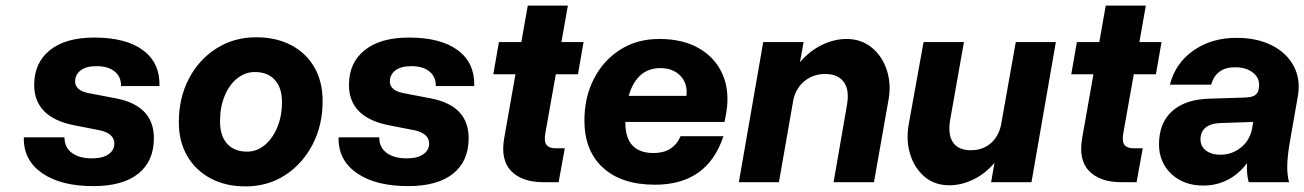

<svg xmlns="http://www.w3.org/2000/svg" viewBox="-20 -650 4653 685"><path d="M337 -185 245 -203Q102 -231 102 -347Q102 -426 158 -471Q214 -516 316 -516Q429 -516 490 -471Q551 -426 549 -343H412Q412 -377 388.5 -395.5Q365 -414 324 -414Q288 -414 268 -399Q248 -384 248 -359Q248 -328 295 -318L394 -299Q529 -273 529 -157Q529 -75 473.5 -30.5Q418 14 313 14Q197 14 130 -32.5Q63 -79 65 -160H210Q210 -124 236.5 -104.5Q263 -85 308 -85Q346 -85 367 -99.5Q388 -114 388 -138Q388 -173 337 -185Z M618 -214Q618 -301 654 -369.5Q690 -438 752.5 -477.5Q815 -517 894 -517Q965 -517 1018.5 -489Q1072 -461 1101.5 -410Q1131 -359 1131 -289Q1131 -203 1095 -134Q1059 -65 997 -25Q935 15 856 15Q785 15 731.5 -13.5Q678 -42 648 -93.5Q618 -145 618 -214ZM986 -286Q986 -337 960.5 -365Q935 -393 889 -393Q855 -393 826.5 -370.5Q798 -348 781.5 -308Q765 -268 765 -217Q765 -165 790.5 -137Q816 -109 862 -109Q896 -109 924 -132Q952 -155 969 -195Q986 -235 986 -286Z M1460 -185 1368 -203Q1225 -231 1225 -347Q1225 -426 1281 -471Q1337 -516 1439 -516Q1552 -516 1613 -471Q1674 -426 1672 -343H1535Q1535 -377 1511.5 -395.5Q1488 -414 1447 -414Q1411 -414 1391 -399Q1371 -384 1371 -359Q1371 -328 1418 -318L1517 -299Q1652 -273 1652 -157Q1652 -75 1596.5 -30.5Q1541 14 1436 14Q1320 14 1253 -32.5Q1186 -79 1188 -160H1333Q1333 -124 1359.5 -104.5Q1386 -85 1431 -85Q1469 -85 1490 -99.5Q1511 -114 1511 -138Q1511 -173 1460 -185Z M1995 -121 1973 0H1918Q1843 0 1804 -39.5Q1765 -79 1779 -158L1819 -385H1740L1760 -500H1840L1863 -630H2006L1983 -500H2062L2042 -385H1963L1926 -177Q1920 -146 1929.5 -133.5Q1939 -121 1961 -121Z M2065 -220Q2065 -303 2099 -369Q2133 -435 2193 -473Q2253 -511 2332 -511Q2417 -511 2475 -477Q2533 -443 2558.5 -383.5Q2584 -324 2571 -247L2565 -215H2211V-213Q2211 -104 2312 -104Q2382 -104 2408 -164H2561Q2504 9 2317 9Q2198 9 2131.5 -51.5Q2065 -112 2065 -220ZM2336 -407Q2252 -407 2223 -308H2429Q2434 -352 2407.5 -379.5Q2381 -407 2336 -407Z M3002 -277Q3011 -330 2990 -358Q2969 -386 2924 -386Q2883 -386 2852.5 -362.5Q2822 -339 2811 -297L2759 0H2616L2703 -500H2847L2834 -428Q2868 -468 2912 -489.5Q2956 -511 3000 -511Q3053 -511 3090.5 -480Q3128 -449 3144 -399.5Q3160 -350 3150 -294L3098 0H2954Z M3370 -223Q3361 -170 3380 -142Q3399 -114 3444 -114Q3484 -114 3512.5 -137Q3541 -160 3551 -202L3604 -500H3747L3660 0H3516L3528 -69Q3495 -30 3452.5 -9.5Q3410 11 3367 11Q3314 11 3278 -20Q3242 -51 3227 -100.5Q3212 -150 3222 -206L3275 -500H3419Z M4057 -121 4035 0H3980Q3905 0 3866 -39.5Q3827 -79 3841 -158L3881 -385H3802L3822 -500H3902L3925 -630H4068L4045 -500H4124L4104 -385H4025L3988 -177Q3982 -146 3991.5 -133.5Q4001 -121 4023 -121Z M4581 -139Q4573 -91 4572.5 -58.5Q4572 -26 4579 0H4435Q4427 -29 4429 -68Q4401 -30 4361 -9Q4321 12 4273 12Q4203 12 4159 -29.5Q4115 -71 4115 -135Q4115 -212 4162.5 -254Q4210 -296 4296 -298L4422 -302Q4445 -303 4455.5 -309Q4466 -315 4470 -328L4471 -335Q4477 -368 4452.5 -389Q4428 -410 4386 -410Q4319 -410 4301 -348H4154Q4173 -424 4237.5 -469.5Q4302 -515 4391 -515Q4465 -515 4518 -488Q4571 -461 4596 -413.5Q4621 -366 4610 -305ZM4263 -153Q4263 -128 4282.5 -113Q4302 -98 4334 -98Q4373 -98 4404.5 -121.5Q4436 -145 4446 -186L4451 -215L4335 -211Q4300 -210 4281.5 -195Q4263 -180 4263 -153Z"/></svg>

Font: Overused Grotesk
Style: Bold Italic
Weight: 700
Italic angle: -10°
Version: Version 0.003